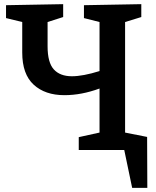

<svg xmlns="http://www.w3.org/2000/svg" viewBox="-20 -722 752 924"><path d="M689 182H616L578 0H359V-62L459 -84V-296Q372 -264 290 -264Q197 -264 142 -314.5Q87 -365 87 -469V-616L9 -635V-697L284 -702V-640L209 -616V-499Q209 -421 239 -388Q269 -355 326 -355Q379 -355 459 -380V-616L384 -635V-697L660 -702V-640L582 -616V-84L688 -63Z"/></svg>

Font: Bitter Pro SemiBold
Style: Regular
Weight: 600
Designer: Sol Matas, and Bitter project Authors
Foundry: Sol Matas
Version: Version 1.010